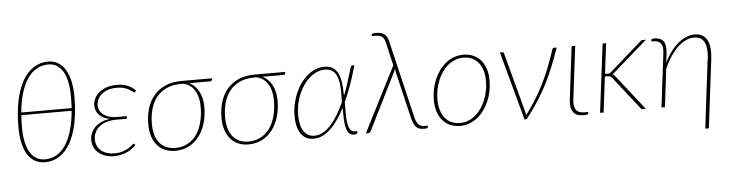

<svg xmlns="http://www.w3.org/2000/svg" viewBox="-51 -954 5233 1375"><g transform="rotate(-5 2566.0 -266.0)"><path d="M323.5 -710Q363.5 -710 394.5 -691.5Q425.5 -673 446.5 -638.5Q467.5 -604 478.5 -554.2Q489.5 -504.5 489.5 -441.5Q489.5 -337 472.5 -254.2Q455.5 -171.5 423.2 -113.5Q391 -55.5 344.8 -24.8Q298.5 6 240.5 6Q198.5 6 167 -12Q135.5 -30 114 -64.2Q92.5 -98.5 81.8 -148Q71 -197.5 71 -260.5Q71 -365 88 -448.2Q105 -531.5 137.5 -589.8Q170 -648 217 -679Q264 -710 323.5 -710ZM241.5 -14.5Q289 -14.5 326.8 -37.5Q364.5 -60.5 392 -103.2Q419.5 -146 436.8 -207.2Q454 -268.5 461 -344.5H99Q96 -303 96 -258Q96 -202 105 -157Q114 -112 132 -80.2Q150 -48.5 177.2 -31.5Q204.5 -14.5 241.5 -14.5ZM322.5 -689.5Q274.5 -689.5 236.2 -666.5Q198 -643.5 170.2 -601.2Q142.5 -559 125 -498.8Q107.5 -438.5 100.5 -363.5H462.5Q463.5 -382.5 464.2 -402.5Q465 -422.5 465 -443.5Q465 -500.5 456.2 -546Q447.5 -591.5 429.8 -623.5Q412 -655.5 385.2 -672.5Q358.5 -689.5 322.5 -689.5Z M926.5 -440Q923 -436 919 -436Q915.5 -436 907.8 -443Q900 -450 886 -458.2Q872 -466.5 850.5 -473.5Q829 -480.5 797.5 -480.5Q760 -480.5 732.2 -470.8Q704.5 -461 686.2 -445Q668 -429 658.8 -408.5Q649.5 -388 649.5 -367Q649.5 -347 658.2 -329.8Q667 -312.5 683.5 -299.8Q700 -287 723.5 -279.5Q747 -272 777 -272H851.5L849 -253H774.5Q735 -253 704.2 -243.5Q673.5 -234 652.2 -217Q631 -200 619.8 -176.2Q608.5 -152.5 608.5 -124.5Q608.5 -100 617.8 -79.8Q627 -59.5 644.2 -44.8Q661.5 -30 686 -22Q710.5 -14 740.5 -14Q776.5 -14 801.8 -23Q827 -32 843.8 -42.5Q860.5 -53 869.8 -62Q879 -71 883 -71Q886 -71 888.5 -67.5L894 -60.5Q883.5 -48 867.2 -36Q851 -24 830.8 -14.8Q810.5 -5.5 786.8 0.2Q763 6 737 6Q702.5 6 674 -3.8Q645.5 -13.5 625.2 -30.5Q605 -47.5 593.8 -71Q582.5 -94.5 582.5 -122Q582.5 -147.5 591.5 -170.8Q600.5 -194 618.5 -212.8Q636.5 -231.5 664 -244.8Q691.5 -258 728.5 -263Q699.5 -268 679.8 -279.2Q660 -290.5 648 -304.8Q636 -319 630.8 -335.5Q625.5 -352 625.5 -367.5Q625.5 -392 636.5 -416Q647.5 -440 669.2 -459Q691 -478 723.5 -489.5Q756 -501 799 -501Q845.5 -501 878.5 -486.5Q911.5 -472 933 -448.5Z M1315.5 -468Q1338.5 -457.5 1356.2 -439.8Q1374 -422 1386 -398.8Q1398 -375.5 1404 -347.8Q1410 -320 1410 -289Q1410 -225.5 1393.8 -171.5Q1377.5 -117.5 1347 -78Q1316.5 -38.5 1273 -16.2Q1229.5 6 1175 6Q1134.5 6 1101.8 -8.2Q1069 -22.5 1046.2 -49Q1023.5 -75.5 1011.2 -114Q999 -152.5 999 -201Q999 -264 1015.8 -316.8Q1032.5 -369.5 1065.8 -407.8Q1099 -446 1148 -467.2Q1197 -488.5 1261.5 -488.5H1483L1482 -480Q1481 -475 1477.8 -471.5Q1474.5 -468 1466.5 -468ZM1384 -293.5Q1384 -328 1376.8 -357.8Q1369.5 -387.5 1355.2 -410.5Q1341 -433.5 1319.8 -448.5Q1298.5 -463.5 1270.5 -468H1259.5Q1198.5 -468 1154.2 -447.8Q1110 -427.5 1081.2 -391.8Q1052.5 -356 1038.8 -306.8Q1025 -257.5 1025 -200Q1025 -156.5 1035.2 -122Q1045.5 -87.5 1065 -63.5Q1084.5 -39.5 1112.8 -27Q1141 -14.5 1177.5 -14.5Q1227 -14.5 1265.5 -35Q1304 -55.5 1330.2 -92.2Q1356.5 -129 1370.2 -180.5Q1384 -232 1384 -293.5Z M1842 -468Q1865 -457.5 1882.8 -439.8Q1900.5 -422 1912.5 -398.8Q1924.5 -375.5 1930.5 -347.8Q1936.5 -320 1936.5 -289Q1936.5 -225.5 1920.2 -171.5Q1904 -117.5 1873.5 -78Q1843 -38.5 1799.5 -16.2Q1756 6 1701.5 6Q1661 6 1628.2 -8.2Q1595.5 -22.5 1572.8 -49Q1550 -75.5 1537.8 -114Q1525.5 -152.5 1525.5 -201Q1525.5 -264 1542.2 -316.8Q1559 -369.5 1592.2 -407.8Q1625.5 -446 1674.5 -467.2Q1723.5 -488.5 1788 -488.5H2009.5L2008.5 -480Q2007.5 -475 2004.2 -471.5Q2001 -468 1993 -468ZM1910.5 -293.5Q1910.5 -328 1903.2 -357.8Q1896 -387.5 1881.8 -410.5Q1867.5 -433.5 1846.2 -448.5Q1825 -463.5 1797 -468H1786Q1725 -468 1680.8 -447.8Q1636.5 -427.5 1607.8 -391.8Q1579 -356 1565.2 -306.8Q1551.5 -257.5 1551.5 -200Q1551.5 -156.5 1561.8 -122Q1572 -87.5 1591.5 -63.5Q1611 -39.5 1639.2 -27Q1667.5 -14.5 1704 -14.5Q1753.5 -14.5 1792 -35Q1830.5 -55.5 1856.8 -92.2Q1883 -129 1896.8 -180.5Q1910.5 -232 1910.5 -293.5Z M2484.5 -8Q2483.5 -4 2478 -1Q2472.5 2 2461 2Q2437.5 2 2424.2 -13.8Q2411 -29.5 2404.8 -56.8Q2398.5 -84 2397.2 -120Q2396 -156 2396 -196.5Q2372.5 -151 2346.8 -113.8Q2321 -76.5 2292.8 -49.8Q2264.5 -23 2233.8 -8.5Q2203 6 2170 6Q2112.5 6 2080.2 -38.5Q2048 -83 2048 -171Q2048 -212.5 2056.8 -253.2Q2065.5 -294 2081 -330.5Q2096.5 -367 2118.8 -398.2Q2141 -429.5 2168 -452.2Q2195 -475 2226 -488Q2257 -501 2291 -501Q2332 -501 2355.8 -482.8Q2379.5 -464.5 2392 -434Q2404.5 -403.5 2408.5 -364.2Q2412.5 -325 2413.5 -282.5Q2429 -321.5 2442.2 -361.5Q2455.5 -401.5 2467 -442Q2472 -459.5 2475.2 -469.5Q2478.5 -479.5 2481 -484.8Q2483.5 -490 2485.8 -491.5Q2488 -493 2491 -493H2506.5Q2487 -423 2464.2 -358.5Q2441.5 -294 2415 -236.5Q2415 -194.5 2414.8 -155.8Q2414.5 -117 2419 -87Q2423.5 -57 2435 -39Q2446.5 -21 2470 -21H2487ZM2178.5 -15Q2211 -15 2241 -32.2Q2271 -49.5 2298 -79.5Q2325 -109.5 2349.2 -150.2Q2373.5 -191 2394.5 -238Q2395 -268 2395.2 -297.8Q2395.5 -327.5 2393.2 -354.2Q2391 -381 2385 -404Q2379 -427 2367.5 -444Q2356 -461 2337.8 -470.5Q2319.5 -480 2292.5 -480Q2262.5 -480 2234.8 -468Q2207 -456 2182.5 -434.8Q2158 -413.5 2138.2 -384.8Q2118.5 -356 2104 -322Q2089.5 -288 2081.8 -250.2Q2074 -212.5 2074 -174Q2074 -95 2101.8 -55Q2129.5 -15 2178.5 -15Z M2784 -468 2746 -632Q2742.5 -646.5 2737.5 -657.5Q2732.5 -668.5 2724.5 -675.8Q2716.5 -683 2704.2 -686.5Q2692 -690 2674 -690H2648L2649 -700Q2649.5 -704 2654.8 -707Q2660 -710 2678.5 -710Q2719.5 -710 2740 -694.5Q2760.5 -679 2769 -644L2902 -83Q2911 -46 2926.8 -31Q2942.5 -16 2968 -16H2992.5L2991.5 -6.5Q2990.5 -1 2985.8 1.5Q2981 4 2966 4Q2949.5 4 2935.8 0.8Q2922 -2.5 2911 -12Q2900 -21.5 2891.5 -38.5Q2883 -55.5 2877 -82.5L2798.5 -414Q2794.5 -430.5 2794 -443Q2791.5 -437 2789.2 -430.8Q2787 -424.5 2783.5 -417.5L2580 -9Q2578 -5 2574.5 -2.5Q2571 0 2564 0H2546Z M3225.5 -15Q3272.5 -15 3311.2 -39.2Q3350 -63.5 3377.5 -103.5Q3405 -143.5 3420.2 -194.8Q3435.5 -246 3435.5 -300Q3435.5 -342 3425.2 -375.2Q3415 -408.5 3395.8 -431.5Q3376.5 -454.5 3349 -466.8Q3321.5 -479 3287.5 -479Q3256 -479 3228.2 -468Q3200.5 -457 3177.2 -437.8Q3154 -418.5 3135.5 -391.8Q3117 -365 3104 -333.5Q3091 -302 3084.2 -266.8Q3077.5 -231.5 3077.5 -195Q3077.5 -153 3087.8 -119.5Q3098 -86 3117 -62.8Q3136 -39.5 3163.5 -27.2Q3191 -15 3225.5 -15ZM3223 6Q3183.5 6 3151.8 -8Q3120 -22 3097.8 -48Q3075.5 -74 3063.5 -111.2Q3051.5 -148.5 3051.5 -195Q3051.5 -234 3059.2 -272Q3067 -310 3081.5 -343.8Q3096 -377.5 3117 -406.2Q3138 -435 3164.5 -455.8Q3191 -476.5 3222.5 -488.2Q3254 -500 3290 -500Q3329.5 -500 3361.2 -486Q3393 -472 3415.2 -446Q3437.5 -420 3449.5 -383Q3461.5 -346 3461.5 -300Q3461.5 -261 3453.8 -223.2Q3446 -185.5 3431.5 -151.5Q3417 -117.5 3396 -88.5Q3375 -59.5 3348.5 -38.5Q3322 -17.5 3290.2 -5.8Q3258.5 6 3223 6Z M3960.5 -493Q3933 -411.5 3905.2 -345Q3877.5 -278.5 3846.5 -220.2Q3815.5 -162 3780 -108.5Q3744.5 -55 3702 0H3686.5L3552.5 -493H3571Q3575.5 -493 3578 -490.5Q3580.5 -488 3581.5 -484L3695.5 -56.5Q3699 -43.5 3700.5 -29Q3736 -76 3767.2 -125.2Q3798.5 -174.5 3826.5 -229.2Q3854.5 -284 3879.5 -346Q3904.5 -408 3928 -480Q3930.5 -487.5 3934 -490.2Q3937.5 -493 3941.5 -493Z M4068 -493H4094L4047 -111.5Q4041 -63.5 4057.8 -38.5Q4074.5 -13.5 4117 -13.5H4146L4145 -4.5Q4144.5 0.5 4136.8 3.5Q4129 6.5 4107.5 6.5Q4058 6.5 4036.2 -23.8Q4014.5 -54 4021.5 -111Z M4229.5 0ZM4316 -493 4289 -274.5H4308.5Q4313 -274.5 4319.2 -275.5Q4325.5 -276.5 4334 -284.5L4559.5 -483Q4564 -488 4568.8 -490.5Q4573.5 -493 4580.5 -493H4602L4358 -279.5Q4354 -275.5 4350 -272.8Q4346 -270 4342 -268Q4348.5 -265 4352.8 -260.8Q4357 -256.5 4361 -251.5L4558.5 0H4538Q4532.5 0 4529 -1.5Q4525.5 -3 4521.5 -8L4338 -241.5Q4331 -250 4324.5 -253Q4318 -256 4304 -256H4286.5L4255 0H4229.5L4291 -493Z M4996 178.5H4970L5030.5 -315.5H5031.5Q5041 -393 5020.8 -435.8Q5000.5 -478.5 4945.5 -478.5Q4916 -478.5 4886 -464Q4856 -449.5 4827.8 -422.5Q4799.5 -395.5 4774 -357Q4748.5 -318.5 4728.5 -271L4696 0H4671L4718 -383.5Q4724.5 -432.5 4708.8 -454.8Q4693 -477 4654 -477H4639.5L4640.5 -485.5Q4641.5 -491.5 4645.5 -494.2Q4649.5 -497 4661 -497Q4683 -497 4699.5 -491Q4716 -485 4726.5 -472Q4737 -459 4740.8 -437.5Q4744.5 -416 4741 -385.5L4733.5 -316.5Q4753.5 -359 4778.8 -393Q4804 -427 4832.5 -450.8Q4861 -474.5 4891.5 -487.2Q4922 -500 4952.5 -500Q4984.5 -500 5006.8 -487.5Q5029 -475 5041.8 -451.5Q5054.5 -428 5058 -393.8Q5061.5 -359.5 5056.5 -315.5Z"/></g></svg>

Font: Lato Thin
Style: Italic
Weight: 200
Italic angle: -7°
Designer: Lukasz Dziedzic
Foundry: tyPoland Lukasz Dziedzic
Version: Version 2.007; 2014-02-27